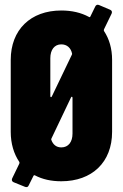

<svg xmlns="http://www.w3.org/2000/svg" viewBox="-20 -752 517 805"><path d="M442 -711 395 -731C388 -734 382 -731 379 -724L359 -683C358 -680 355 -679 353 -681C320 -699 281 -708 237 -708C108 -708 25 -627 25 -501V-199C25 -150 38 -107 61 -73C62 -71 62 -69 61 -66L31 -4C28 3 30 9 37 12L84 31C91 34 97 33 100 26L120 -14C121 -17 124 -18 126 -17C158 0 195 8 237 8C366 8 450 -72 450 -199V-501C450 -548 438 -589 416 -622C415 -624 415 -626 416 -629L448 -695C451 -702 449 -708 442 -711ZM191 -508C191 -543 208 -566 237 -566C261 -566 277 -551 282 -528C283 -526 282 -525 281 -522L197 -347C195 -343 191 -344 191 -349ZM284 -192C284 -157 267 -134 237 -134C216 -134 202 -146 195 -166C194 -168 195 -169 196 -172L278 -344C280 -348 284 -347 284 -342Z"/></svg>

Font: Barlow Condensed ExtraBold
Style: Regular
Weight: 800
Width: 3
Designer: Jeremy Tribby
Foundry: Tribby Type
Version: Version 1.422;hotconv 1.0.109;makeotfexe 2.5.65596